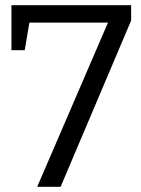

<svg xmlns="http://www.w3.org/2000/svg" viewBox="-20 -718 542 738"><path d="M484 -639 213 0H123L395 -631H93L75 -525H24V-698H484Z"/></svg>

Font: Bitter
Style: Regular
Weight: 400
Designer: Sol Matas, and Bitter project Authors
Foundry: Sol Matas
Version: Version 2.001